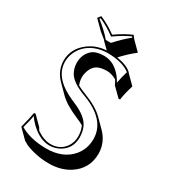

<svg xmlns="http://www.w3.org/2000/svg" viewBox="-209 -921 980 1096"><g transform="rotate(30 281.0 -373.0)"><path d="M242.2 -34.2Q304.7 -34.2 338.4 -82Q358.9 -112.3 358.9 -150.9Q358.4 -189 344.7 -216.8Q325.7 -228 298.3 -239.3Q213.4 -275.4 174.3 -314.5L118.2 -371.1Q70.8 -419.9 69.8 -484.9Q69.8 -565.4 140.1 -617.7Q159.7 -631.8 180.2 -641.1Q215.8 -655.8 254.4 -657.7L214.8 -696.8Q211.4 -701.2 209.5 -703.6Q191.9 -718.8 170.4 -735.4L113.8 -792L129.9 -812Q190.4 -785.6 235.8 -751Q293 -791 342.8 -812L357.9 -792L414.6 -735.4Q369.6 -700.7 326.2 -653.3Q395 -642.1 424.8 -613.3L426.8 -609.9L483.4 -553.2Q464.4 -489.7 460.4 -453.6L450.7 -452.6L394 -508.8Q386.7 -524.9 378.4 -538.6Q346.7 -557.1 314.5 -557.6Q275.9 -557.1 253.4 -545.4Q221.2 -527.8 210.4 -479.5Q207.5 -466.8 207.5 -455.6Q208 -427.7 218.3 -405.3Q238.8 -394 272.9 -380.9Q356.4 -349.1 399.9 -306.6L456.1 -250Q507.8 -196.8 508.8 -124.5Q508.8 -23.4 423.8 30.8Q366.7 66.4 290.5 66.4Q238.8 66.4 193.1 55.2Q147.5 43.9 127.9 32.7L108.4 21.5L51.8 -35.2L49.8 -38.1Q69.3 -112.8 73.2 -141.1L83 -142.1L139.6 -85.4Q144.5 -76.2 149.9 -67.9Q198.7 -34.7 242.2 -34.2ZM242.2 -23.9Q178.2 -23.9 116.7 -82.5Q95.2 -103 81.1 -125.5Q76.7 -98.1 61 -41Q130.4 -0.5 233.9 0Q345.7 0 404.3 -71.3Q441.9 -118.2 441.9 -181.2Q441.9 -305.2 277.3 -368.7Q272.9 -370.1 269.5 -371.6Q187 -402.3 160.2 -444.3Q141.6 -474.1 141.1 -512.2Q141.1 -564.9 175.8 -598.6Q184.1 -606.4 192.4 -610.8Q218.3 -624 257.8 -624Q327.1 -624 377.9 -556.6Q388.2 -542.5 396.5 -527.3Q401.9 -560.1 416 -607.9Q365.7 -647 266.1 -647.9Q222.7 -647.5 183.6 -631.8Q118.2 -604 91.8 -542Q80.1 -513.7 80.1 -484.9Q80.1 -389.2 193.8 -329.6Q216.3 -317.9 246.1 -305.2Q331.5 -269.5 355.5 -217.8Q368.7 -188.5 369.1 -150.9Q369.1 -75.7 306.6 -41Q276.4 -24.4 242.2 -23.9ZM219.7 -707H253.4Q299.8 -758.8 344.2 -793.9L339.8 -799.8Q293.5 -779.3 241.7 -742.7L235.8 -738.8L230 -743.2Q186.5 -775.4 132.8 -799.8L127.9 -793.5Q185.5 -748 219.7 -707Z"/></g></svg>

Font: Linux Biolinum Shadow O
Style: Regular
Weight: 400
Designer: Philipp H. Poll
Foundry: Philipp H. Poll
Version: Version 1.0.4